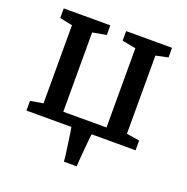

<svg xmlns="http://www.w3.org/2000/svg" viewBox="-130 -677 956 980"><g transform="rotate(20 347.5 -187.5)"><path d="M120.6 -64.5V-488.8L51.8 -502.9V-555.2H304.7V-502.9L230 -489.3V-58.6H464.8V-489.3L390.6 -502.9V-555.2H640.1V-502.9L573.7 -488.8V-64.5L644 -52.7V0H405.8Q403.8 2.4 396.7 84Q389.6 165.5 389.6 179.7H320.3Q320.3 168 308.6 85.7Q296.9 3.4 295.4 0H51.3V-52.7Z"/></g></svg>

Font: Merriweather
Style: Regular
Weight: 400
Designer: Eben Sorkin
Foundry: Eben Sorkin
Version: Version 1.584; ttfautohint (v1.6)